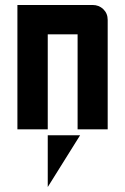

<svg xmlns="http://www.w3.org/2000/svg" viewBox="-20 -520 503 772"><path d="M352 -500Q378 -500 395.5 -483Q413 -466 413 -440V0H292V-382H172V0H50V-500ZM172 24H302L172 232Z"/></svg>

Font: Tschichold
Style: Bold
Weight: 700
Designer: Peter Wiegel
Foundry: Peter Wiegel
Version: Version 1.000; ttfautohint (v1.3)